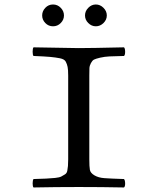

<svg xmlns="http://www.w3.org/2000/svg" viewBox="-20 -825 680 847"><path d="M374 -122.1Q374 -89.8 376.5 -75.9Q378.9 -62 396.5 -51.5Q414.1 -41 440.4 -39.1Q466.8 -37.1 526.9 -35.2Q531.7 -30.3 532 -16.1Q532.2 -2 526.9 2Q426.8 0 328.1 0Q226.1 0 127.9 2Q124 -2 124 -15.9Q124 -29.8 127.9 -35.2Q163.1 -36.1 183.1 -37.1Q203.1 -38.1 222.7 -40Q242.2 -42 250.5 -46.4Q258.8 -50.8 266.8 -55.9Q274.9 -61 276.9 -72Q278.8 -83 279.8 -93Q280.8 -103 280.8 -122.1V-491.2Q280.8 -517.1 278.3 -529.5Q275.9 -542 270 -553Q264.2 -564 244.6 -567.9Q225.1 -571.8 200.9 -574Q176.8 -576.2 127.9 -578.1Q124 -582 124 -596.9Q124 -611.8 127.9 -616.2Q277.8 -613.3 327.1 -612.8Q380.4 -612.8 526.9 -616.2Q531.7 -612.3 532 -597.2Q532.2 -582 526.9 -578.1Q485.8 -577.1 463.9 -576.2Q441.9 -575.2 421.9 -570.6Q401.9 -565.9 394.5 -562Q387.2 -558.1 381.1 -546.6Q375 -535.2 374.5 -524.2Q374 -513.2 374 -491.2ZM369.4 -723.4Q355 -737.8 355 -756.8Q355 -775.9 369.4 -790.5Q383.8 -805.2 402.8 -805.2Q421.9 -805.2 436.5 -790.5Q451.2 -775.9 451.2 -756.8Q451.2 -737.8 436.5 -723.4Q421.9 -709 402.8 -709Q383.8 -709 369.4 -723.4ZM179.9 -723.4Q166 -737.8 166 -756.8Q166 -775.9 179.9 -790.5Q193.8 -805.2 213.9 -805.2Q233.9 -805.2 248 -790.5Q262.2 -775.9 262.2 -756.8Q262.2 -737.8 248 -723.4Q233.9 -709 213.9 -709Q193.8 -709 179.9 -723.4Z"/></svg>

Font: Linux Libertine Mono
Style: Mono
Weight: 400
Designer: Philipp H. Poll
Foundry: Philipp H. Poll
Version: Version 5.1.7 ; ttfautohint (v0.9)